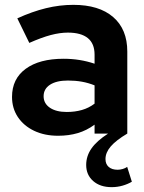

<svg xmlns="http://www.w3.org/2000/svg" viewBox="-20 -551 595 792"><path d="M440.6 221Q393.1 221 364.3 195.7Q335.5 170.4 335.5 129.3Q335.5 92.8 357.2 61.6Q378.9 30.3 425.9 0H370.1V-36.8Q337.6 -12.8 300.6 -1.9Q263.7 9 219.6 9Q163.9 9 120.9 -11.4Q78 -31.9 53.8 -68Q29.6 -104.2 29.6 -151.3Q29.6 -225.9 86.1 -267.2Q142.6 -308.6 242.4 -308.6Q309.8 -308.6 370.1 -288.2V-325.6Q370.1 -371.3 342.2 -393.9Q314.3 -416.5 260 -416.5Q227.3 -416.5 189.1 -406.4Q150.9 -396.2 100.9 -374L51.4 -475.3Q113.3 -503.5 169.6 -517.2Q226 -531 282.8 -531Q388.5 -531 446.8 -480.7Q505.1 -430.3 505.1 -338.4V0Q458.7 27.6 436.9 52.9Q415.1 78.3 415.1 105.1Q415.1 125.8 428.3 137.5Q441.5 149.2 465.2 149.2Q475.4 149.2 486.1 146.1Q496.8 143 504.6 137.4L523.9 198.6Q507.2 208.6 485.5 214.8Q463.8 221 440.6 221ZM255.5 -89.1Q289 -89.1 317.8 -97.3Q346.6 -105.6 370.1 -123.5V-198.9Q344.8 -209.1 317.7 -214Q290.6 -218.8 260.2 -218.8Q213.1 -218.8 186.5 -201.6Q159.9 -184.4 159.9 -154Q159.9 -124.2 185.8 -106.6Q211.6 -89.1 255.5 -89.1Z"/></svg>

Font: Red Hat Display
Style: Regular
Weight: 300
Designer: Pentagram, MCKL
Foundry: Pentagram, MCKL
Version: Version 1.023